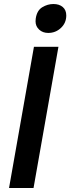

<svg xmlns="http://www.w3.org/2000/svg" viewBox="-20 -936 350 956"><path d="M271 -703H149L25 0H147ZM158 -844Q157 -839 157 -830Q157 -805 175 -788.5Q193 -772 220 -772Q257 -772 283.5 -797Q310 -822 310 -859Q310 -886 292.5 -901Q275 -916 246 -916Q217 -916 190.5 -900Q164 -884 158 -844Z"/></svg>

Font: Geom Medium
Style: Italic
Weight: 500
Italic angle: -10°
Version: Version 1.102